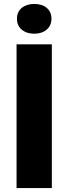

<svg xmlns="http://www.w3.org/2000/svg" viewBox="-20 -954 347 974"><path d="M64 -729H243V0H64ZM66 -859Q66 -894 90.5 -914Q115 -934 154 -934Q193 -934 217 -914Q241 -894 241 -859Q241 -824 216.5 -803.5Q192 -783 154 -783Q115 -783 90.5 -803.5Q66 -824 66 -859Z"/></svg>

Font: Mona Sans ExtraBold
Style: Regular
Weight: 800
Designer: Deni Anggara
Foundry: GitHub
Version: Version 2.000